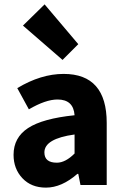

<svg xmlns="http://www.w3.org/2000/svg" viewBox="-20 -846 567 878"><path d="M190 12Q123 12 82.5 -31Q42 -74 42 -138Q42 -217 108.5 -260.5Q175 -304 321 -319Q316 -391 243 -391Q189 -391 112 -346L59 -443Q167 -508 271 -508Q468 -508 468 -284V0H348L338 -51H334Q262 12 190 12ZM240 -102Q279 -102 321 -144V-231Q183 -212 183 -149Q183 -102 240 -102ZM266 -572 85 -729 184 -826 338 -644Z"/></svg>

Font: Toshiba Sans
Style: Bold
Weight: 700
Designer: Paul D. Hunt
Foundry: Toshiba Corporation
Version: Version 2.020;PS 2.0;hotconv 1.0.86;makeotf.lib2.5.63406